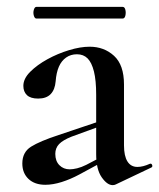

<svg xmlns="http://www.w3.org/2000/svg" viewBox="-20 -531 464 559"><path d="M317 6Q313 8 308 8Q292 8 276 -15Q260 -38 260 -82V-255Q260 -297 253.5 -323Q247 -349 235 -361Q223 -373 204 -373Q186 -373 172.5 -363.5Q159 -354 151.5 -337Q144 -320 142 -294Q140 -270 127.5 -257Q115 -244 91 -244Q69 -244 58.5 -254Q48 -264 48 -281Q48 -302 68 -322Q88 -342 118 -358.5Q148 -375 181 -385Q214 -395 241 -395Q283 -395 312 -368.5Q341 -342 341 -285V-108Q341 -77 351 -61Q361 -45 380 -45Q396 -45 416 -54Q421 -56 423 -50.5Q425 -45 420 -43ZM112 7Q81 7 63 -10Q45 -27 45 -55Q45 -88 70.5 -104Q96 -120 151 -138L270 -178L273 -164L188 -133Q163 -123 152 -111.5Q141 -100 141 -83Q141 -62 153 -50Q165 -38 183 -38Q192 -38 204.5 -41Q217 -44 231 -51L296 -85L298 -70L211 -23Q185 -9 159.5 -1Q134 7 112 7ZM86 -477Q81 -477 78.5 -485.5Q76 -494 78.5 -502.5Q81 -511 86 -511H337Q343 -511 345 -502.5Q347 -494 345 -485.5Q343 -477 337 -477Z"/></svg>

Font: Cormorant Light SemiBold
Style: Regular
Weight: 600
Version: Version 4.000